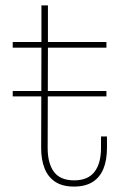

<svg xmlns="http://www.w3.org/2000/svg" viewBox="-20 -681 460 709"><path d="M156 -134Q156 -78 179.2 -46.5Q202.5 -15 254 -15Q304.5 -15 328.8 -46.2Q353 -77.5 353 -135V-177H375V-135Q375 -89.5 361.8 -57.5Q348.5 -25.5 321.5 -8.8Q294.5 8 253 8Q211 8 184.2 -9.5Q157.5 -27 144.8 -58.8Q132 -90.5 132 -134L133 -505H27V-526H133V-661H157V-526H373V-505H157ZM27 -325V-345H373V-325Z"/></svg>

Font: Hepta Slab ExtraLight
Style: Regular
Weight: 200
Designer: Michael LaGattuta
Foundry: Michael LaGattuta
Version: Version 1.100